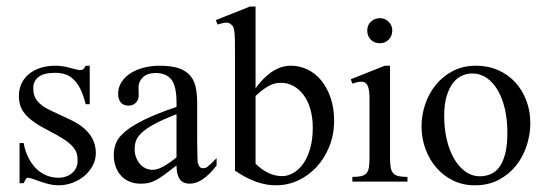

<svg xmlns="http://www.w3.org/2000/svg" viewBox="-20 -594 1648 580"><path d="M269.5 -131.3Q269.5 -111.8 260.3 -94.2Q251 -76.7 235.6 -63.2Q220.2 -49.8 199.5 -42Q178.7 -34.2 156.2 -34.2Q142.6 -34.2 129.6 -37.4Q116.7 -40.5 105 -44.4Q93.3 -48.3 83 -52.2Q72.8 -56.2 64.5 -57.1Q60.1 -57.1 56.9 -51.3Q53.7 -45.4 51.3 -40.5H39.1V-162.1H51.3Q56.2 -136.2 66.4 -116.5Q76.7 -96.7 90.6 -83.5Q104.5 -70.3 121.3 -63.7Q138.2 -57.1 156.2 -57.1Q169.9 -57.1 180.7 -61.3Q191.4 -65.4 199 -72.3Q206.5 -79.1 210.4 -88.1Q214.4 -97.2 214.4 -107.4Q214.8 -120.1 211.7 -130.6Q208.5 -141.1 199.2 -151.6Q189.9 -162.1 172.9 -173.3Q155.8 -184.6 128.4 -198.7Q101.1 -212.4 83.5 -224.9Q65.9 -237.3 55.7 -249.8Q45.4 -262.2 41.3 -275.4Q37.1 -288.6 37.1 -304.7Q37.1 -323.7 44.4 -340.3Q51.8 -356.9 65.9 -369.1Q80.1 -381.3 100.6 -388.4Q121.1 -395.5 147.9 -395.5Q159.2 -395.5 170.7 -393.6Q182.1 -391.6 192.1 -388.9Q202.1 -386.2 210 -384.3Q217.8 -382.3 222.2 -382.3Q227.5 -382.3 231 -384.5Q234.4 -386.7 238.8 -395.5H251V-279.3H238.8Q231.9 -306.6 222.9 -325Q213.9 -343.3 202.1 -354.2Q190.4 -365.2 176.8 -369.6Q163.1 -374 147 -374Q112.3 -374 96.7 -361.8Q81.1 -349.6 80.6 -329.6Q80.1 -319.3 82.3 -310.1Q84.5 -300.8 90.6 -292Q96.7 -283.2 107.7 -274.9Q118.7 -266.6 136.2 -258.8L191.4 -232.9Q269.5 -196.8 269.5 -131.3Z M634.3 -94.2Q592.3 -39.1 552.7 -39.1Q544.4 -39.1 537.4 -41.7Q530.3 -44.4 524.9 -50.5Q519.5 -56.6 516.4 -67.4Q513.2 -78.1 513.2 -94.2Q490.7 -76.7 476.1 -65.9Q461.4 -55.2 450 -49.3Q438.5 -43.5 428.5 -41.3Q418.5 -39.1 404.8 -39.1Q386.7 -39.1 371.8 -45.2Q356.9 -51.3 346.2 -62.7Q335.4 -74.2 329.6 -90.1Q323.7 -106 323.7 -126Q323.7 -145 330.6 -162.1Q337.4 -179.2 357.9 -196.5Q378.4 -213.9 415.5 -232.2Q452.6 -250.5 513.2 -271V-285.2Q513.2 -334 497.6 -353.8Q481.9 -373.5 449.7 -373.5Q426.3 -373.5 412.8 -361.6Q399.4 -349.6 398.4 -332L398.9 -309.6Q399.9 -293.9 391.1 -284.4Q382.3 -274.9 368.2 -274.9Q353.5 -274.9 345.2 -284.2Q336.9 -293.5 336.9 -310.5Q336.9 -330.6 347.2 -346.2Q357.4 -361.8 374.5 -372.8Q391.6 -383.8 414.3 -389.6Q437 -395.5 461.4 -395.5Q498.5 -395.5 521 -387.5Q543.5 -379.4 555.7 -364.3Q567.9 -349.1 571.8 -327.6Q575.7 -306.2 575.7 -279.3V-163.6Q575.7 -139.6 576.4 -124.5Q577.1 -109.4 577.1 -104Q579.6 -94.2 583.3 -90.1Q586.9 -85.9 593.8 -85.9Q597.2 -85.9 600.1 -86.7Q603 -87.4 607.2 -90.6Q611.3 -93.8 617.7 -99.9Q624 -106 634.3 -116.2ZM513.2 -249Q470.2 -232.4 445.1 -218.5Q419.9 -204.6 407 -191.9Q394 -179.2 390.4 -167.5Q386.7 -155.8 386.7 -143.6Q386.7 -130.4 390.9 -119.1Q395 -107.9 401.9 -99.6Q408.7 -91.3 418.2 -86.4Q427.7 -81.5 438.5 -81.1Q452.6 -80.1 471.2 -89.8Q489.7 -99.6 513.2 -118.7Z M989.3 -229.5Q989.3 -187.5 974.9 -151.6Q960.4 -115.7 936.3 -89.6Q912.1 -63.5 880.4 -48.8Q848.6 -34.2 813.5 -34.2Q784.2 -34.2 753.7 -44.9Q723.1 -55.7 689.9 -78.6V-430.7Q689.9 -459.5 689.5 -476.1Q689 -492.7 687.5 -501.7Q686 -510.7 683.6 -514.4Q681.2 -518.1 677.7 -520.5Q671.9 -525.9 663.3 -525.6Q654.8 -525.4 637.2 -520L631.8 -533.2L734.9 -574.2H752V-327.1Q801.3 -395.5 858.9 -395.5Q884.8 -395.5 908.4 -384.3Q932.1 -373 950 -351.6Q967.8 -330.1 978.5 -299.3Q989.3 -268.6 989.3 -229.5ZM924.8 -208Q924.8 -240.2 917.2 -265.4Q909.7 -290.5 896.5 -307.9Q883.3 -325.2 866 -334.5Q848.6 -343.8 829.1 -343.8Q821.8 -343.8 814.2 -342.5Q806.6 -341.3 797.6 -337.2Q788.6 -333 777.3 -325.2Q766.1 -317.4 752 -304.2V-99.6Q770 -81.5 790.3 -71.8Q810.5 -62 832.5 -62Q849.1 -62 865.7 -71.3Q882.3 -80.6 895.5 -98.9Q908.7 -117.2 916.7 -144.5Q924.8 -171.9 924.8 -208Z M1165 -502Q1165 -485.8 1154.5 -474.6Q1144 -463.4 1127.4 -463.4Q1110.8 -463.4 1100.1 -474.1Q1089.4 -484.9 1089.4 -502Q1089.4 -518.1 1100.6 -528.6Q1111.8 -539.1 1127.4 -539.1Q1143.1 -539.1 1154.1 -528.1Q1165 -517.1 1165 -502ZM1044.4 -45.4V-59.6Q1060.5 -59.6 1070.6 -61.8Q1080.6 -64 1086.4 -70.1Q1092.3 -76.2 1094.2 -87.2Q1096.2 -98.1 1096.2 -115.2V-297.4Q1096.2 -322.3 1090.8 -334.7Q1085.4 -347.2 1070.8 -347.2Q1061 -347.2 1044.4 -341.3L1039.6 -354.5L1142.6 -395.5H1158.2V-115.2Q1158.2 -98.1 1160.4 -87.2Q1162.6 -76.2 1168.5 -70.1Q1174.3 -64 1184.6 -61.8Q1194.8 -59.6 1210.9 -59.6V-45.4Z M1582 -221.7Q1582 -189 1571.5 -155.5Q1561 -122.1 1540 -95.2Q1519 -68.4 1487.5 -51.3Q1456.1 -34.2 1414.1 -34.2Q1378.4 -34.2 1348.9 -48.6Q1319.3 -63 1298.1 -87.6Q1276.9 -112.3 1265.1 -144.5Q1253.4 -176.8 1253.4 -212.4Q1253.4 -246.6 1264.6 -279.5Q1275.9 -312.5 1297.1 -338.4Q1318.4 -364.3 1348.9 -379.9Q1379.4 -395.5 1418 -395.5Q1454.6 -395.5 1484.9 -382.1Q1515.1 -368.7 1536.6 -345.2Q1558.1 -321.8 1570.1 -290Q1582 -258.3 1582 -221.7ZM1512.7 -193.4Q1512.7 -231.4 1505.4 -263.9Q1498 -296.4 1484.1 -320.6Q1470.2 -344.7 1450.4 -358.4Q1430.7 -372.1 1406.2 -372.1Q1391.6 -372.1 1376.5 -365.7Q1361.3 -359.4 1349.4 -344.5Q1337.4 -329.6 1329.6 -304.9Q1321.8 -280.3 1321.8 -243.2Q1321.8 -206.5 1329.3 -173.6Q1336.9 -140.6 1351.1 -115.7Q1365.2 -90.8 1385.3 -76.2Q1405.3 -61.5 1429.7 -61.5Q1447.8 -61.5 1463.1 -68.4Q1478.5 -75.2 1489.5 -90.8Q1500.5 -106.4 1506.6 -131.6Q1512.7 -156.7 1512.7 -193.4Z"/></svg>

Font: Surma
Style: Regular
Weight: 400
Designer: Sue Lloyd-Williams
Foundry: Sylheti Translation And Research
Version: Version 3.000